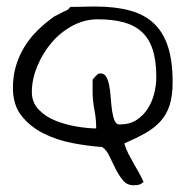

<svg xmlns="http://www.w3.org/2000/svg" viewBox="-20 -420 544 574"><path d="M285.2 19.5Q243.2 16.6 196.8 7.8Q150.4 -1 110.4 -21Q70.3 -41 44.4 -73.7Q18.6 -106.4 18.6 -157.2Q18.6 -191.4 27.3 -221.7Q36.1 -252 52.7 -279.3Q69.3 -306.6 92.3 -329.1Q115.2 -351.6 142.6 -371.1Q144.5 -372.1 149.9 -374.5Q155.3 -377 162.1 -380.9Q168.9 -384.8 173.8 -386.7L180.7 -389.6Q182.6 -390.6 186 -394.5Q189.5 -398.4 190.4 -399.4H205.1Q216.8 -399.4 228.5 -399.9Q240.2 -400.4 252 -400.4H266.6Q324.2 -400.4 367.7 -388.7Q411.1 -377 439.5 -350.6Q467.8 -324.2 481.9 -281.2Q496.1 -238.3 496.1 -174.8Q496.1 -133.8 487.3 -106Q478.5 -78.1 460 -57.6Q441.4 -37.1 414.6 -22Q387.7 -6.8 351.6 8.8Q356.4 25.4 363.8 39.6Q371.1 53.7 378.9 67.4Q386.7 81.1 394.5 94.7Q402.3 108.4 409.2 124Q401.4 130.9 395 132.3Q388.7 133.8 378.9 133.8Q359.4 133.8 347.2 118.7Q335 103.5 325.2 84Q315.4 64.5 306.6 45.9Q297.9 27.3 285.2 19.5ZM75.2 -145.5Q75.2 -113.3 96.2 -91.8Q117.2 -70.3 147.5 -58.6Q177.7 -46.9 210.4 -41.5Q243.2 -36.1 267.6 -36.1Q267.6 -64.5 262.2 -91.8Q256.8 -119.1 256.8 -147.5V-153.3Q256.8 -158.2 256.8 -164.1Q256.8 -169.9 256.8 -173.8V-180.7Q256.8 -182.6 259.8 -185.5Q262.7 -188.5 265.6 -191.9Q268.6 -195.3 271 -197.3Q273.4 -199.2 275.4 -200.2Q290 -202.1 296.4 -192.4Q302.7 -182.6 306.2 -166Q309.6 -149.4 311 -128.4Q312.5 -107.4 314.9 -89.8Q317.4 -72.3 322.3 -60.1Q327.1 -47.9 336.9 -47.9Q367.2 -47.9 387.7 -61Q408.2 -74.2 421.4 -94.7Q434.6 -115.2 440.9 -140.1Q447.3 -165 447.3 -190.4Q447.3 -238.3 436.5 -271.5Q425.8 -304.7 403.8 -324.7Q381.8 -344.7 349.1 -353.5Q316.4 -362.3 272.5 -362.3Q232.4 -362.3 196.3 -342.8Q160.2 -323.2 133.8 -292Q107.4 -260.7 91.3 -221.7Q75.2 -182.6 75.2 -145.5Z"/></svg>

Font: Swanky and Moo Moo Cyrillic
Style: Regular
Weight: 400
Designer: Kimberly Geswein; Denis Ignatov
Foundry: Kimberly Geswein; Denis Ignatov
Version: Version 1.003 June 27, 2018